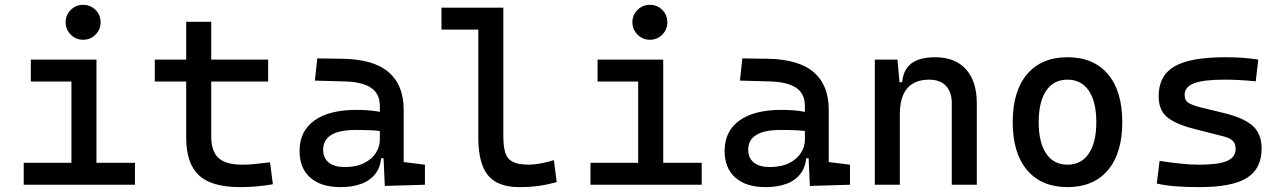

<svg xmlns="http://www.w3.org/2000/svg" viewBox="-20 -764 5313 794"><path d="M275.4 0V-488.3H378.9V0ZM78.1 0V-90.8H285.2V0ZM369.1 0V-90.8H538.1V0ZM107.4 -426.8V-517.6H378.9V-426.8ZM323.7 -599.6Q293.9 -599.6 272.7 -620.8Q251.5 -642.1 251.5 -671.9Q251.5 -702.1 272.7 -723.1Q293.9 -744.1 323.7 -744.1Q354 -744.1 375 -723.1Q396 -702.1 396 -671.9Q396 -642.1 375 -620.8Q354 -599.6 323.7 -599.6Z M972.7 9.8Q855 9.8 802.5 -39.1Q750 -87.9 750 -195.3V-283.2H853.5V-200.2Q853.5 -138.7 883.5 -110.8Q913.6 -83 982.4 -83Q1006.8 -83 1034.2 -85.7Q1061.5 -88.4 1096.7 -92.8L1108.4 -2Q1074.2 3.9 1041.7 6.8Q1009.3 9.8 972.7 9.8ZM750 -244.1V-673.8H853.5V-244.1ZM620.1 -426.8V-517.6H1088.9V-426.8Z M1571.3 4.9 1564.5 -148.4 1550.8 -191.4V-325.2Q1550.8 -377 1514.4 -401.1Q1478 -425.3 1406.2 -427.2L1282.2 -430.7L1292 -522.5L1396.5 -521Q1524.9 -519 1587.2 -465.6Q1649.4 -412.1 1649.4 -309.6V-93.8L1737.3 -83V0ZM1388.7 9.8Q1307.6 9.8 1263.2 -29.3Q1218.8 -68.4 1218.8 -139.6Q1218.8 -221.7 1280 -265.6Q1341.3 -309.6 1453.1 -309.6Q1499.5 -309.6 1535.9 -304Q1572.3 -298.3 1600.6 -287.1L1579.1 -216.8Q1546.4 -224.1 1515.1 -225.3Q1483.9 -226.6 1451.2 -226.6Q1316.4 -226.6 1316.4 -144.5Q1316.4 -110.4 1339.6 -91.8Q1362.8 -73.2 1405.3 -73.2Q1453.6 -73.2 1486.1 -89.8Q1518.6 -106.4 1534.7 -132.3Q1550.8 -158.2 1550.8 -185.5V-242.2L1581.1 -109.4H1540L1556.6 -125Q1556.6 -80.1 1535.9 -50Q1515.1 -20 1477.5 -5.1Q1439.9 9.8 1388.7 9.8Z M2127.9 9.8Q2038.1 9.8 1998 -39.1Q1958 -87.9 1958 -195.3V-732.4H2061.5V-200.2Q2061.5 -159.2 2069.3 -133.3Q2077.1 -107.4 2099.9 -95.2Q2122.6 -83 2167 -83Q2207.5 -83 2270.5 -101.6L2282.2 -10.7Q2242.7 0 2206.3 4.9Q2169.9 9.8 2127.9 9.8ZM1805.7 -641.6V-732.4H1966.8V-641.6Z M2619.1 0V-488.3H2722.7V0ZM2421.9 0V-90.8H2628.9V0ZM2712.9 0V-90.8H2881.8V0ZM2451.2 -426.8V-517.6H2722.7V-426.8ZM2667.5 -599.6Q2637.7 -599.6 2616.5 -620.8Q2595.2 -642.1 2595.2 -671.9Q2595.2 -702.1 2616.5 -723.1Q2637.7 -744.1 2667.5 -744.1Q2697.8 -744.1 2718.8 -723.1Q2739.7 -702.1 2739.7 -671.9Q2739.7 -642.1 2718.8 -620.8Q2697.8 -599.6 2667.5 -599.6Z M3329.1 4.9 3322.3 -148.4 3308.6 -191.4V-325.2Q3308.6 -377 3272.2 -401.1Q3235.8 -425.3 3164.1 -427.2L3040 -430.7L3049.8 -522.5L3154.3 -521Q3282.7 -519 3345 -465.6Q3407.2 -412.1 3407.2 -309.6V-93.8L3495.1 -83V0ZM3146.5 9.8Q3065.4 9.8 3021 -29.3Q2976.6 -68.4 2976.6 -139.6Q2976.6 -221.7 3037.8 -265.6Q3099.1 -309.6 3210.9 -309.6Q3257.3 -309.6 3293.7 -304Q3330.1 -298.3 3358.4 -287.1L3336.9 -216.8Q3304.2 -224.1 3272.9 -225.3Q3241.7 -226.6 3209 -226.6Q3074.2 -226.6 3074.2 -144.5Q3074.2 -110.4 3097.4 -91.8Q3120.6 -73.2 3163.1 -73.2Q3211.4 -73.2 3243.9 -89.8Q3276.4 -106.4 3292.5 -132.3Q3308.6 -158.2 3308.6 -185.5V-242.2L3338.9 -109.4H3297.9L3314.5 -125Q3314.5 -80.1 3293.7 -50Q3272.9 -20 3235.4 -5.1Q3197.8 9.8 3146.5 9.8Z M3916 0V-336.9Q3916 -383.8 3891.6 -409.2Q3867.2 -434.6 3823.2 -434.6Q3701.2 -434.6 3701.2 -291L3670.9 -423.8H3710.9Q3715.3 -476.1 3749 -501.7Q3782.7 -527.3 3847.7 -527.3Q3929.7 -527.3 3974.6 -477.5Q4019.5 -427.7 4019.5 -336.9V0ZM3597.7 0V-517.6H3691.4L3701.2 -408.2V0Z M4394.5 9.8Q4287.1 9.8 4227.5 -60.5Q4168 -130.9 4168 -258.8Q4168 -387.2 4227.5 -457.3Q4287.1 -527.3 4394.5 -527.3Q4502.4 -527.3 4561.8 -457.3Q4621.1 -387.2 4621.1 -258.8Q4621.1 -130.9 4561.8 -60.5Q4502.4 9.8 4394.5 9.8ZM4394.5 -83Q4451.7 -83 4482.7 -128.9Q4513.7 -174.8 4513.7 -258.8Q4513.7 -343.3 4482.7 -388.9Q4451.7 -434.6 4394.5 -434.6Q4337.4 -434.6 4306.4 -388.9Q4275.4 -343.3 4275.4 -258.8Q4275.4 -174.8 4306.4 -128.9Q4337.4 -83 4394.5 -83Z M4940.4 9.8Q4881.8 9.8 4840.1 6.3Q4798.3 2.9 4763.7 -4.9L4775.4 -98.6Q4826.7 -90.8 4866 -86.9Q4905.3 -83 4940.4 -83Q5019 -83 5054.4 -98.4Q5089.8 -113.8 5089.8 -147.5Q5089.8 -170.9 5077.4 -182.4Q5064.9 -193.8 5039.1 -200.2L4919.9 -230.5Q4843.3 -250 4807.4 -278.8Q4771.5 -307.6 4771.5 -366.2Q4771.5 -451.2 4836.7 -489.3Q4901.9 -527.3 5046.9 -527.3Q5084.5 -527.3 5116.9 -525.1Q5149.4 -522.9 5183.6 -517.6L5172.9 -427.7Q5133.3 -431.6 5103 -433.1Q5072.8 -434.6 5043.9 -434.6Q4957 -434.6 4918 -419.7Q4878.9 -404.8 4878.9 -371.1Q4878.9 -348.6 4895 -338.6Q4911.1 -328.6 4944.3 -320.3L5040 -296.9Q5121.6 -277.3 5159.4 -244.6Q5197.3 -211.9 5197.3 -149.4Q5197.3 -65.9 5136.2 -28.1Q5075.2 9.8 4940.4 9.8Z"/></svg>

Font: Cascadia Code
Style: Regular
Weight: 400
Monospace: yes
Designer: Aaron Bell
Foundry: Saja Typeworks
Version: Version 2106.017